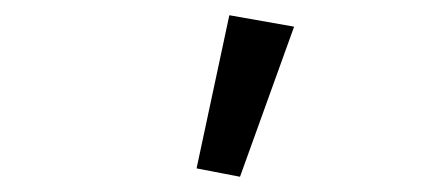

<svg xmlns="http://www.w3.org/2000/svg" viewBox="-20 -790 582 252"><path d="M238 -569 281 -770 366 -755 295 -558Z"/></svg>

Font: Source Sans Pro
Style: Regular
Weight: 400
Designer: Paul D. Hunt
Foundry: Adobe Systems Incorporated
Version: Version 2.021;PS 2.000;hotconv 1.0.86;makeotf.lib2.5.63406